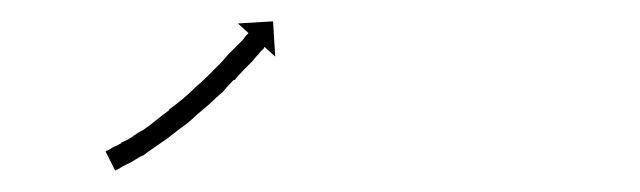

<svg xmlns="http://www.w3.org/2000/svg" viewBox="-20 -318 600 180"><path d="M81 -177Q81 -177 81 -177Q81 -177 81 -177Q81 -177 81 -177Q81 -177 81 -177Q83 -178 86 -180Q86 -180 86 -180Q86 -180 86 -180Q86 -180 86 -180Q86 -180 86 -180Q89 -181 94 -184Q94 -184 94 -184Q94 -184 93 -184Q93 -184 93 -184Q93 -184 93 -184Q98 -186 103 -189Q103 -189 103 -189Q103 -189 103 -189Q103 -189 103 -189Q103 -189 103 -189Q108 -193 114 -196Q114 -196 114 -196Q114 -196 114 -196Q114 -196 114 -196Q114 -196 114 -196Q120 -200 126 -205Q126 -205 126 -205Q126 -205 126 -205Q126 -205 126 -205Q126 -205 126 -205Q132 -210 139 -215Q139 -215 139 -215Q139 -215 139 -215Q138 -215 138 -215Q138 -215 138 -215Q145 -220 151 -225Q151 -225 151 -225Q151 -225 151 -225Q151 -225 151 -225Q151 -225 151 -225Q157 -230 163 -236Q163 -236 163 -236Q163 -236 163 -236Q163 -236 163 -236Q163 -236 163 -236Q169 -241 175 -247Q175 -247 175 -247Q175 -247 175 -247Q175 -247 175 -247Q175 -247 175 -247Q180 -252 185 -257Q185 -257 185 -257Q185 -257 185 -257Q185 -257 185 -257Q185 -257 185 -257Q190 -262 194 -267Q194 -267 194 -267Q194 -267 194 -267Q194 -267 194 -267Q194 -267 194 -267Q198 -271 202 -275Q205 -278 208 -281Q210 -284 212 -286Q212 -286 213 -287L203 -296L236 -298L238 -265L228 -274Q227 -273 227 -272Q225 -271 223 -268Q220 -265 217 -261Q213 -257 209 -253Q209 -253 209 -253Q209 -253 209 -253Q209 -253 209 -253Q209 -253 209 -253Q204 -248 200 -243Q200 -243 200 -243Q200 -243 200 -243Q200 -243 199.5 -243Q199 -243 199 -243Q194 -238 189 -232Q189 -232 189 -232Q189 -232 189 -232Q189 -232 189 -232Q189 -232 189 -232Q183 -227 177 -221Q177 -221 177 -221Q177 -221 177 -221Q177 -221 177 -221Q177 -221 177 -221Q170 -215 164 -210Q164 -210 164 -210Q164 -210 164 -210Q164 -210 164 -210Q164 -210 164 -210Q158 -204 151 -199Q151 -199 151 -199Q151 -199 151 -199Q151 -199 151 -199Q151 -199 151 -199Q144 -194 138 -189Q138 -189 138 -189Q138 -189 138 -189Q138 -189 138 -189Q138 -189 138 -189Q131 -184 125 -180Q125 -180 125 -180Q125 -180 125 -180Q125 -180 125 -180Q125 -180 125 -180Q119 -176 114 -172Q114 -172 114 -172Q114 -172 114 -172Q113 -172 113 -172Q113 -172 113 -172Q108 -169 103 -166Q103 -166 103 -166Q103 -166 103 -166Q103 -166 103 -166Q103 -166 103 -166Q99 -164 95 -162Q95 -162 95 -162Q95 -162 95 -162Q95 -162 95 -162Q95 -162 95 -162Q92 -160 90 -159Q90 -159 90 -159Q90 -159 90 -159Q90 -159 90 -159Q90 -159 90 -159Q89 -159 88 -158L79 -176Q80 -177 81 -177Z"/></svg>

Font: FRB American Cursive Just Arrows Thin
Style: Italic
Weight: 100
Italic angle: -25°
Version: Version 2.0;Modular Font Editor K font №1